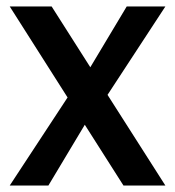

<svg xmlns="http://www.w3.org/2000/svg" viewBox="-20 -571 539 591"><path d="M241 -187 129 0H10L188 -271L10 -551H139L258 -364L370 -551H489L311 -279L489 0H360Z"/></svg>

Font: SVN-Poppins Medium
Style: Regular
Weight: 500
Designer: Ninad Kale (Devanagari), Jonny Pinhorn (Latin)
Foundry: Indian Type Foundry
Version: Version 3.002 2017; ttfautohint (v1.8.3)